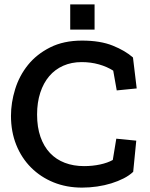

<svg xmlns="http://www.w3.org/2000/svg" viewBox="-20 -845 685 875"><path d="M300 -825H411V-710H300ZM587 -62Q569 -45 543.5 -32Q518 -19 487.5 -9.5Q457 0 422.5 5Q388 10 354 10Q283 10 224 -14Q165 -38 121.5 -81.5Q78 -125 54 -185Q30 -245 30 -317Q30 -377 49 -438.5Q68 -500 107.5 -549Q147 -598 208.5 -629Q270 -660 354 -660Q437 -660 494 -637Q551 -614 586 -583L603 -442L512 -433L496 -523Q468 -541 431 -551.5Q394 -562 352 -562Q306 -562 268.5 -545.5Q231 -529 204.5 -498Q178 -467 163.5 -422.5Q149 -378 149 -323Q149 -265 164.5 -221Q180 -177 208 -147.5Q236 -118 275.5 -103Q315 -88 363 -88Q402 -88 436.5 -95.5Q471 -103 494 -116L510 -213L601 -204Z"/></svg>

Font: Zilla Slab SemiBold
Style: Regular
Weight: 600
Designer: Typotheque.com
Foundry: Typotheque type foundry
Version: Version 1.1; 2017